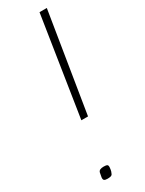

<svg xmlns="http://www.w3.org/2000/svg" viewBox="-199 -769 602 798"><g transform="rotate(-30 102.0 -369.5)"><path d="M84 -264 158 -740H193L116 -264ZM38 -16Q40 -30 42 -37.5Q44 -45 50.5 -48Q57 -51 68 -51Q80 -51 84.5 -48Q89 -45 88 -35Q87 -24 85 -17.5Q83 -11 80.5 -6.5Q78 -2 72 -0.5Q66 1 57 1Q46 1 41.5 -2.5Q37 -6 38 -16Z"/></g></svg>

Font: Georama ExtraCondensed Thin ExtraLight
Style: Italic
Weight: 250
Italic angle: -9°
Version: Version 1.001